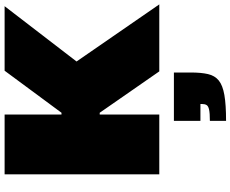

<svg xmlns="http://www.w3.org/2000/svg" viewBox="-106 -622 1025 854"><g transform="rotate(-90 407.0 -195.5)"><path d="M58 0V-688H324V-435H332L519 -688H806L560 -368L814 0H516L332 -265H324V0ZM296 297V225Q330 225 346 221.5Q362 218 366.5 210Q371 202 371 189V183H296V65H511V140Q511 186 504 216.5Q497 247 475.5 264.5Q454 282 411 289.5Q368 297 296 297Z"/></g></svg>

Font: Saira Expanded Black
Style: Regular
Weight: 900
Width: 7
Designer: Hector Gatti with collaboration of the Omnibus-Type team
Foundry: Omnibus-Type
Version: Version 1.101